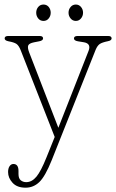

<svg xmlns="http://www.w3.org/2000/svg" viewBox="-20 -608 524 867"><path d="M190 102.5 227 10.5 73.5 -381Q65 -402.5 54.2 -409.8Q43.5 -417 18.5 -421.5Q1 -425 1 -434.5Q1 -445.5 17 -445.5H159Q174.5 -445.5 174.5 -434.5Q174.5 -425 157 -421.5L134 -417Q111.5 -412.5 107.5 -402.8Q103.5 -393 111.5 -372L243.5 -31L380 -378.5Q392.5 -411 359.5 -417L332 -421.5Q314 -424.5 314 -434.5Q314 -445.5 330.5 -445.5H468.5Q484 -445.5 484 -434.5Q484 -431 480.8 -427.5Q477.5 -424 467.5 -422Q440.5 -416.5 430 -409Q419.5 -401.5 412 -383.5L213.5 115.5Q184 189 157.5 214.2Q131 239.5 95.5 239.5Q57 239.5 36.8 217.5Q16.5 195.5 16.5 169Q16.5 152.5 23.2 142.5Q30 132.5 40.5 132.5Q63.5 132.5 63.5 164V177.5Q63.5 198 73.8 206.2Q84 214.5 98.5 214.5Q124 214.5 144.5 189.8Q165 165 190 102.5ZM176.5 -513.5Q161.5 -513.5 152.5 -524.8Q143.5 -536 143.5 -550.5Q143.5 -565.5 152.5 -576.5Q161.5 -587.5 176.5 -587.5Q191 -587.5 200 -576.5Q209 -565.5 209 -550.5Q209 -536 200 -524.8Q191 -513.5 176.5 -513.5ZM322.5 -513.5Q308 -513.5 298.8 -524.8Q289.5 -536 289.5 -550.5Q289.5 -565.5 298.8 -576.5Q308 -587.5 322.5 -587.5Q336.5 -587.5 345.8 -576.5Q355 -565.5 355 -550.5Q355 -536 345.8 -524.8Q336.5 -513.5 322.5 -513.5Z"/></svg>

Font: Fraunces 72pt S100 Thin
Style: Regular
Weight: 100
Version: Version 1.000; ttfautohint (v1.8.3)